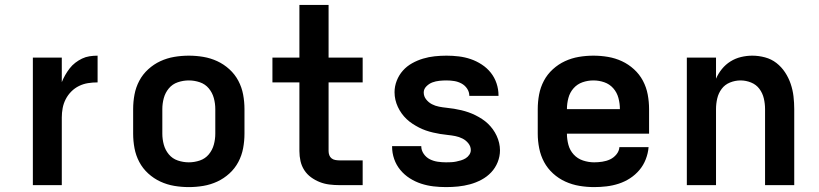

<svg xmlns="http://www.w3.org/2000/svg" viewBox="-20 -755 3340 783"><path d="M114 0V-520H232V-420Q238 -435 246 -449Q254 -463 264 -476Q274 -489 287 -499Q300 -509 314.5 -516Q329 -523 345 -525.5Q361 -528 378 -528V-419Q358 -419 339 -416Q320 -413 302.5 -404.5Q285 -396 271 -382Q257 -368 248 -350.5Q239 -333 235.5 -314Q232 -295 232 -276V0Z M750 8Q720 8 690.5 3Q661 -2 634 -14.5Q607 -27 584.5 -47.5Q562 -68 548 -94.5Q534 -121 528.5 -150.5Q523 -180 523 -210V-310Q523 -340 528.5 -369.5Q534 -399 548 -425.5Q562 -452 584.5 -472.5Q607 -493 634 -505.5Q661 -518 690.5 -523Q720 -528 750 -528Q780 -528 809.5 -523Q839 -518 866 -505.5Q893 -493 915.5 -472.5Q938 -452 952 -425.5Q966 -399 971.5 -369.5Q977 -340 977 -310V-210Q977 -180 971.5 -150.5Q966 -121 952 -94.5Q938 -68 915.5 -47.5Q893 -27 866 -14.5Q839 -2 809.5 3Q780 8 750 8ZM750 -93Q773 -93 795 -100.5Q817 -108 831.5 -125.5Q846 -143 852 -165Q858 -187 858 -210V-310Q858 -333 852 -355Q846 -377 831.5 -394.5Q817 -412 795 -419.5Q773 -427 750 -427Q727 -427 705 -419.5Q683 -412 668.5 -394.5Q654 -377 648 -355Q642 -333 642 -310V-210Q642 -187 648 -165Q654 -143 668.5 -125.5Q683 -108 705 -100.5Q727 -93 750 -93Z M1364 0Q1344 0 1323.5 -2.5Q1303 -5 1284 -12.5Q1265 -20 1248.5 -32Q1232 -44 1221 -61Q1210 -78 1205.5 -98Q1201 -118 1201 -139V-419H1091V-520H1201V-735H1320V-520H1459V-419H1320V-139Q1320 -130 1323 -122Q1326 -114 1332.5 -109Q1339 -104 1347.5 -102.5Q1356 -101 1364 -101H1459V0Z M1799 8Q1773 8 1747.5 5Q1722 2 1697.5 -6Q1673 -14 1651 -28Q1629 -42 1612.5 -62Q1596 -82 1587.5 -106.5Q1579 -131 1579 -157V-159H1698V-158Q1698 -142 1708 -127.5Q1718 -113 1733 -105.5Q1748 -98 1765 -95.5Q1782 -93 1799 -93Q1809 -93 1819.5 -93.5Q1830 -94 1840 -96Q1850 -98 1860 -101Q1870 -104 1879 -109.5Q1888 -115 1894 -124Q1900 -133 1900 -143Q1900 -158 1890 -170.5Q1880 -183 1866 -190Q1852 -197 1837 -200Q1822 -203 1806.5 -204.5Q1791 -206 1776 -208.5Q1761 -211 1746 -214.5Q1731 -218 1716.5 -223Q1702 -228 1688.5 -235Q1675 -242 1662 -250.5Q1649 -259 1638 -269.5Q1627 -280 1618 -292.5Q1609 -305 1602.5 -319Q1596 -333 1592.5 -348Q1589 -363 1589 -379Q1589 -403 1598 -426Q1607 -449 1623 -467Q1639 -485 1660.5 -497Q1682 -509 1705.5 -516Q1729 -523 1753 -525.5Q1777 -528 1801 -528Q1826 -528 1851 -525Q1876 -522 1899.5 -514Q1923 -506 1944.5 -492Q1966 -478 1981.5 -458.5Q1997 -439 2005 -415Q2013 -391 2013 -366V-364H1894Q1894 -380 1885 -393.5Q1876 -407 1862 -414.5Q1848 -422 1832.5 -424.5Q1817 -427 1801 -427Q1787 -427 1772 -425.5Q1757 -424 1743.5 -419Q1730 -414 1719 -403Q1708 -392 1708 -378Q1708 -362 1718 -349.5Q1728 -337 1741.5 -330Q1755 -323 1770.5 -320Q1786 -317 1801 -315.5Q1816 -314 1831.5 -311.5Q1847 -309 1861.5 -305.5Q1876 -302 1890.5 -297Q1905 -292 1919 -285Q1933 -278 1946 -269.5Q1959 -261 1970 -250.5Q1981 -240 1990 -227.5Q1999 -215 2005.5 -201Q2012 -187 2015.5 -172Q2019 -157 2019 -142Q2019 -117 2009.5 -93.5Q2000 -70 1983 -52Q1966 -34 1943.5 -22Q1921 -10 1897 -3.5Q1873 3 1848.5 5.5Q1824 8 1799 8Z M2403 8Q2373 8 2343 3Q2313 -2 2285.5 -14.5Q2258 -27 2235.5 -47.5Q2213 -68 2199 -94Q2185 -120 2179 -150Q2173 -180 2173 -210V-310Q2173 -340 2178.5 -369.5Q2184 -399 2198 -425.5Q2212 -452 2234.5 -472.5Q2257 -493 2284 -505.5Q2311 -518 2340.5 -523Q2370 -528 2400 -528Q2430 -528 2459.5 -523Q2489 -518 2516 -505.5Q2543 -493 2565.5 -472.5Q2588 -452 2602 -425.5Q2616 -399 2621.5 -369.5Q2627 -340 2627 -310V-210H2292Q2292 -187 2298 -164.5Q2304 -142 2319.5 -125Q2335 -108 2357.5 -100.5Q2380 -93 2403 -93Q2419 -93 2436 -95.5Q2453 -98 2468 -105Q2483 -112 2494 -125.5Q2505 -139 2506 -155H2625Q2623 -130 2613.5 -105.5Q2604 -81 2587.5 -61.5Q2571 -42 2549.5 -28Q2528 -14 2503.5 -6Q2479 2 2453.5 5Q2428 8 2403 8ZM2292 -310H2508Q2508 -333 2502 -355.5Q2496 -378 2481 -395Q2466 -412 2444.5 -419.5Q2423 -427 2400 -427Q2377 -427 2355.5 -419.5Q2334 -412 2319 -395Q2304 -378 2298 -355.5Q2292 -333 2292 -310Z M2781 0V-520H2900V-434Q2909 -455 2924 -473.5Q2939 -492 2959 -504.5Q2979 -517 3002 -522.5Q3025 -528 3048 -528Q3074 -528 3100 -521Q3126 -514 3146.5 -498Q3167 -482 3181.5 -460Q3196 -438 3204.5 -413Q3213 -388 3216 -362Q3219 -336 3219 -310V0H3100V-310Q3100 -332 3095 -353.5Q3090 -375 3077 -392.5Q3064 -410 3043 -418.5Q3022 -427 3000 -427Q2978 -427 2957 -418.5Q2936 -410 2923 -392.5Q2910 -375 2905 -353.5Q2900 -332 2900 -310V0Z"/></svg>

Font: Iosevka Aile
Style: Bold
Weight: 700
Designer: Belleve Invis
Foundry: Belleve Invis
Version: Version 28.0.1; ttfautohint (v1.8.4)